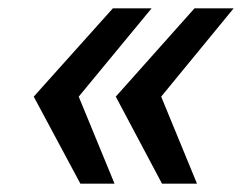

<svg xmlns="http://www.w3.org/2000/svg" viewBox="-20 -530 583 461"><path d="M369 -89 258 -298 447 -510H541L367 -298L453 -89ZM173 -89 61 -298 251 -510H344L169 -298L255 -89Z"/></svg>

Font: Saira Expanded SemiBold
Style: Italic
Weight: 600
Width: 7
Italic angle: -12°
Designer: Hector Gatti with collaboration of the Omnibus-Type team
Foundry: Omnibus-Type
Version: Version 1.101